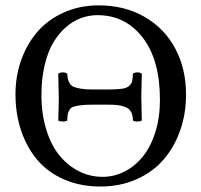

<svg xmlns="http://www.w3.org/2000/svg" viewBox="-20 -678 742 708"><path d="M132.8 -327.1Q132.8 -257.3 150.9 -199.5Q168.9 -141.6 199.7 -104.2Q230.5 -66.9 271.2 -46.4Q312 -25.9 357.9 -25.9Q400.9 -25.9 439.2 -45.4Q477.5 -64.9 506.6 -100.6Q535.6 -136.2 552.7 -190.4Q569.8 -244.6 569.8 -310.1Q569.8 -457.5 505.9 -539.8Q441.9 -622.1 339.8 -622.1Q309.1 -622.1 280 -611.8Q251 -601.6 224.1 -578.6Q197.3 -555.7 177 -522Q156.7 -488.3 144.8 -438.2Q132.8 -388.2 132.8 -327.1ZM194.8 -233.9Q196.8 -293.5 196.8 -317.9Q196.8 -335.4 194.8 -405.8Q200.2 -411.1 211.9 -411.1Q222.7 -411.1 228 -405.8Q229 -392.6 230.5 -386.2Q231.9 -379.9 236.8 -371.1Q241.7 -362.3 251 -358.2Q260.3 -354 277.1 -351.1Q293.9 -348.1 318.8 -348.1H378.9Q411.1 -348.1 429 -350.6Q446.8 -353 455.8 -360.8Q464.8 -368.7 467 -377.7Q469.2 -386.7 470.2 -405.8Q475.6 -411.1 486.8 -411.1Q497.6 -411.1 502.9 -405.8Q501 -346.2 501 -321.8Q501 -304.2 502.9 -233.9Q499 -230 486.8 -230Q474.1 -230 470.2 -233.9Q470.2 -253.4 463.1 -265.9Q456.1 -278.3 441.4 -283.7Q426.8 -289.1 413.6 -290.5Q400.4 -292 378.9 -292H318.8Q293 -292 276.9 -289.8Q260.7 -287.6 251 -284.4Q241.2 -281.2 236.3 -272.9Q231.4 -264.6 230 -257.1Q228.5 -249.5 228 -233.9Q224.1 -230 211.9 -230Q198.7 -230 194.8 -233.9ZM37.1 -330.1Q37.1 -397.5 58.3 -457Q79.6 -516.6 118.4 -561.3Q157.2 -606 215.6 -632.1Q273.9 -658.2 344.2 -658.2Q439 -658.2 512.5 -616.2Q585.9 -574.2 626 -499.5Q666 -424.8 666 -329.1Q666 -258.3 644.3 -196.8Q622.6 -135.3 583 -89.4Q543.5 -43.5 483.2 -16.8Q422.9 9.8 350.1 9.8Q275.9 9.8 216.1 -16.4Q156.2 -42.5 117.4 -88.6Q78.6 -134.8 57.9 -196.5Q37.1 -258.3 37.1 -330.1Z"/></svg>

Font: Common Serif
Style: Regular
Weight: 400
Designer: Philipp H. Poll, Khaled Hosny
Foundry: Stefan Peev, Context Ltd.
Version: Version 1.026